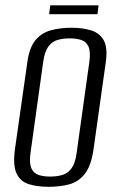

<svg xmlns="http://www.w3.org/2000/svg" viewBox="-20 -706 449 738"><path d="M166.7 12Q123.1 12 90.5 1.8Q57.9 -8.3 43.4 -39.8Q28.9 -71.2 37.8 -135.3L85.2 -467.8Q92.9 -523.5 116.3 -551.6Q139.8 -579.7 175.3 -589.5Q210.8 -599.3 254.1 -599.3Q298.5 -599.3 330.8 -589.1Q363.2 -579 378.8 -550.9Q394.4 -522.8 386.7 -467.8L340 -135.5Q331.1 -70.5 306.9 -39Q282.8 -7.6 247.3 2.2Q211.7 12 166.7 12ZM172.6 -27.3Q198.2 -27.3 219.3 -33.4Q240.4 -39.4 254.8 -58.9Q269.2 -78.3 274.5 -117.8L323.4 -468Q328.9 -507.8 320 -527.1Q311 -546.4 291.9 -552.5Q272.9 -558.5 248 -558.5Q222.3 -558.5 201.2 -552.5Q180.1 -546.4 165.9 -527.1Q151.6 -507.8 146 -468L97.2 -117.8Q91.9 -78.3 100.8 -58.9Q109.6 -39.4 128.6 -33.4Q147.7 -27.3 172.6 -27.3ZM168.9 -651.3 173.2 -685.5H358.9L354.6 -651.3Z"/></svg>

Font: Alumni Sans SC Thin
Style: Italic
Weight: 100
Italic angle: -8°
Designer: Robert E. Leuschke
Foundry: Robert E. Leuschke
Version: Version 1.016